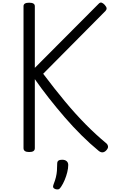

<svg xmlns="http://www.w3.org/2000/svg" viewBox="-20 -1169 884 1494"><path d="M207 14Q185 14 174 6.5Q163 -1 163 -16V-1121Q163 -1148 207 -1148Q251 -1148 251 -1121V-641L747 -1139Q759 -1152 770.5 -1148.5Q782 -1145 795 -1131Q809 -1115 809.5 -1104.5Q810 -1094 801 -1084L316 -595Q404 -478 485.5 -380Q567 -282 646.5 -201.5Q726 -121 807 -54Q818 -45 820.5 -30Q823 -15 804 4Q791 16 777 16.5Q763 17 748 5Q682 -49 614.5 -116Q547 -183 483.5 -256.5Q420 -330 361 -405Q302 -480 251 -553V-16Q251 -1 240.5 6.5Q230 14 207 14ZM409 302Q397 297 394 288.5Q391 280 397 265Q409 235 415 210Q421 185 423 160Q425 135 425 105Q425 88 434.5 81Q444 74 463 74Q486 74 498.5 85Q511 96 511 115Q511 140 503.5 170.5Q496 201 483.5 231Q471 261 455 285Q445 301 435 304Q425 307 409 302Z"/></svg>

Font: Playwrite CL
Style: Regular
Weight: 400
Designer: Veronika Burian, José Scaglione
Foundry: TypeTogether
Version: Version 1.002